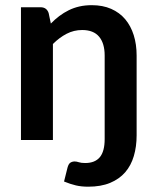

<svg xmlns="http://www.w3.org/2000/svg" viewBox="-20 -541 604 742"><path d="M61 0V-513H136.5Q160.5 -513 168 -490.5L176.5 -450Q192 -466 209.2 -479Q226.5 -492 245.8 -501.5Q265 -511 287 -516Q309 -521 335 -521Q377 -521 409.5 -506.8Q442 -492.5 463.8 -466.8Q485.5 -441 496.8 -405.2Q508 -369.5 508 -326.5V-18Q508 25.5 497.2 62Q486.5 98.5 463.8 124.8Q441 151 405.5 165.8Q370 180.5 321 180.5Q294.5 180.5 273.2 175.5Q252 170.5 227.5 160.5L241 106.5Q245 92 252.2 87.5Q259.5 83 268.5 83Q276 83 284.8 86Q293.5 89 309.5 89Q347 89 365.8 66.5Q384.5 44 384.5 -3.5V-326.5Q384.5 -373.5 363 -399.2Q341.5 -425 297.5 -425Q265.5 -425 237.5 -410.5Q209.5 -396 184.5 -371V0Z"/></svg>

Font: Lato
Style: Bold
Weight: 700
Designer: Lukasz Dziedzic
Foundry: tyPoland Lukasz Dziedzic
Version: Version 2.007; 2014-02-27